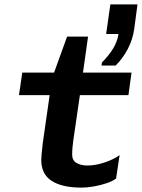

<svg xmlns="http://www.w3.org/2000/svg" viewBox="-20 -840 643 870"><path d="M348 10Q261 10 214 -20.5Q167 -51 167 -115Q167 -126 168.5 -142Q170 -158 174 -193L205 -409H66L81 -511H225L284 -674H379L356 -511H576L562 -409H342L312 -203Q310 -188 308.5 -172Q307 -156 307 -139Q307 -113 327 -101.5Q347 -90 376 -90Q412 -90 453 -103.5Q494 -117 522 -137L506 -31Q490 -19 463.5 -10Q437 -1 407 4.5Q377 10 348 10ZM440 -543 442 -557Q473 -588 492.5 -620Q512 -652 517 -686H461L480 -820H603L588 -707Q581 -660 559 -618Q537 -576 504 -543Z"/></svg>

Font: Chivo Mono SemiBold
Style: Italic
Weight: 600
Italic angle: -8.05°
Monospace: yes
Version: Version 1.008